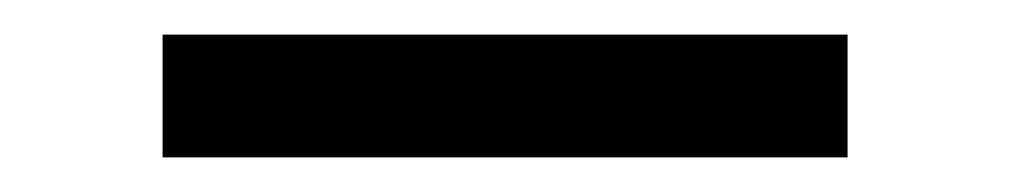

<svg xmlns="http://www.w3.org/2000/svg" viewBox="-20 -346 584 111"><path d="M74 -255V-326H470V-255Z"/></svg>

Font: DM Sans 28pt
Style: Regular
Weight: 400
Version: Version 4.004;gftools[0.9.30]